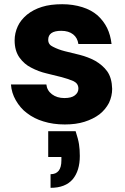

<svg xmlns="http://www.w3.org/2000/svg" viewBox="-20 -586 598 916"><path d="M340.8 40Q353.5 79.1 356.9 102.1Q360.8 127.4 360.8 158.2Q360.8 228 327.1 269Q292 310.1 221.2 310.1V245.1Q272.9 245.1 272.9 179.2V163.1H210V40ZM32.2 -183.1H201.2Q204.1 -154.3 228 -136.2Q252 -118.2 287.1 -118.2Q320.8 -118.2 336.9 -130.9Q354 -144 354 -163.1Q354 -187 332 -198.2Q306.6 -209.5 274.9 -217.8Q252.4 -222.7 202.1 -235.8Q164.1 -244.6 128.9 -263.2Q96.2 -279.3 73.2 -311Q49.8 -343.8 49.8 -393.1Q49.8 -428.2 64.9 -460.9Q78.6 -490.7 108.9 -516.1Q139.2 -540.5 180.2 -553.2Q220.2 -565.9 276.9 -565.9Q328.1 -565.9 373 -551.8Q415 -538.6 444.8 -513.2Q474.1 -486.8 491.2 -452.1Q507.3 -418.9 512.2 -376H354Q349.6 -405.8 329.1 -421.9Q307.6 -439 272 -439Q210 -439 210 -396Q210 -373 232.9 -362.8Q258.3 -349.6 289.1 -341.8Q322.3 -333 360.8 -324.2Q400.4 -314 434.1 -295.9Q470.2 -274.9 491.2 -246.1Q513.7 -214.8 515.1 -162.1Q515.1 -127.9 500 -95.2Q482.9 -63 455.1 -41Q424.8 -18.1 382.8 -4.9Q342.8 7.8 289.1 7.8Q232.9 7.8 187 -6.8Q143.6 -19.5 107.9 -46.9Q77.1 -69.8 55.2 -107.9Q35.2 -142.6 32.2 -183.1Z"/></svg>

Font: PoppinsZ
Style: Bold
Weight: 700
Designer: Ninad Kale (Devanagari), Jonny Pinhorn (Latin)
Foundry: Indian Type Foundry
Version: Version 3.002;FEAKit 1.0